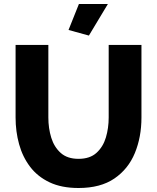

<svg xmlns="http://www.w3.org/2000/svg" viewBox="-20 -935 787 961"><path d="M373 6Q288 6 228 -22.5Q168 -51 130.5 -100.5Q93 -150 75.5 -213.5Q58 -277 58 -347V-710H222V-347Q222 -293 236.5 -246Q251 -199 284 -169.5Q317 -140 373 -140Q430 -140 463 -170Q496 -200 510 -247Q524 -294 524 -347V-710H688V-347Q688 -249 655 -169Q622 -89 552.5 -41.5Q483 6 373 6ZM425 -757 323 -785 375 -915H520Z"/></svg>

Font: Raleway ExtraBold
Style: Regular
Weight: 800
Designer: Matt McInerney, Pablo Impallari, Rodrigo Fuenzalida
Foundry: Matt McInerney, Pablo Impallari, Rodrigo Fuenzalida
Version: Version 4.026